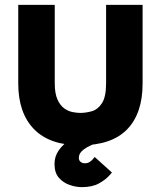

<svg xmlns="http://www.w3.org/2000/svg" viewBox="-20 -583 654 789"><path d="M316 186Q292 186 266 177Q240 168 222 147.5Q204 127 204 91Q204 60 221 35.5Q238 11 263.5 -6Q289 -23 314.5 -34.5Q340 -46 357 -51Q374 -56 374 -56V6Q374 6 363.5 10Q353 14 339 21.5Q325 29 314.5 40Q304 51 304 66Q304 76 311 82Q318 88 329 88Q341 88 350 81.5Q359 75 364 68.5Q369 62 369 62L440 126Q440 126 426.5 141Q413 156 386 171Q359 186 316 186ZM310 14Q184 14 119.5 -52.5Q55 -119 55 -240V-563H205V-241Q205 -199 216 -174.5Q227 -150 243.5 -138Q260 -126 278 -122.5Q296 -119 310 -119Q333 -119 357.5 -126Q382 -133 399 -159Q416 -185 416 -241V-563H566V-240Q566 -117 502.5 -51.5Q439 14 310 14Z"/></svg>

Font: Darker Grotesque Black
Style: Regular
Weight: 900
Designer: Gabriel Lam
Foundry: TypeRant
Version: Version 1.000;gftools[0.9.28]